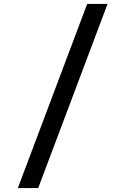

<svg xmlns="http://www.w3.org/2000/svg" viewBox="-20 -850 640 980"><path d="M71 110 425 -830H529L175 110Z"/></svg>

Font: JetBrains Mono NL Medium
Style: Regular
Weight: 500
Monospace: yes
Designer: Philipp Nurullin, Konstantin Bulenkov
Foundry: JetBrains
Version: Version 2.305; ttfautohint (v1.8.4.7-5d5b)